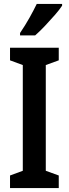

<svg xmlns="http://www.w3.org/2000/svg" viewBox="-20 -957 350 977"><path d="M279 0H31V-64L96 -88V-626L31 -650V-714H279V-650L213 -626V-88L279 -64ZM296 -928Q283 -908 259 -880.5Q235 -853 208.5 -825Q182 -797 159 -777H82V-789Q109 -829 130 -866.5Q151 -904 167 -937H296Z"/></svg>

Font: Noto Sans Khmer UI ExtraCondensed SemiBold
Style: Regular
Weight: 600
Width: 2
Designer: Danh Hong and the Monotype Design Team
Foundry: Monotype Imaging Inc.
Version: Version 2.002; ttfautohint (v1.8.4.7-5d5b)